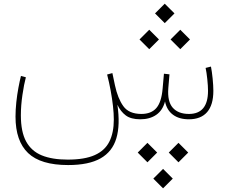

<svg xmlns="http://www.w3.org/2000/svg" viewBox="-20 -653 1253 1051"><path d="M743.7 -437 796.9 -383.8 850.1 -437 796.9 -490.2ZM913.6 -437 966.8 -383.8 1020 -437 966.8 -490.2ZM828.6 -579.6 881.8 -526.4 935.1 -579.6 881.8 -632.8ZM733.9 182.1 787.1 235.4 840.3 182.1 787.1 128.9ZM903.8 182.1 957 235.4 1010.3 182.1 957 128.9ZM819.3 324.7 872.6 377.9 925.8 324.7 872.6 271.5ZM748 0Q799.8 0 835.2 -24.4Q870.6 -48.8 883.3 -97.7Q892.6 -50.8 926.3 -25.4Q960 0 1013.7 0Q1079.6 0 1113.8 -39.3Q1147.9 -78.6 1147.9 -155.8Q1147.9 -184.1 1144 -222.9Q1140.1 -261.7 1134.8 -288.6L1105.5 -281.2Q1110.8 -257.3 1114.7 -219.7Q1118.7 -182.1 1118.7 -156.2Q1118.7 -29.3 1014.2 -29.3Q955.6 -29.3 925.5 -63.5Q895.5 -97.7 901.4 -171.4L907.7 -246.1L877.4 -249.5L870.1 -167Q863.8 -93.8 835.7 -61.5Q807.6 -29.3 753.9 -29.3Q685.5 -29.3 655 -72Q624.5 -114.7 609.4 -185.5L595.2 -252.9L566.4 -245.1Q577.6 -201.7 585.7 -157.5Q593.8 -113.3 598.4 -72.8Q603 -32.2 603 1.5Q603 73.7 578.4 122.6Q553.7 171.4 498.5 196Q443.4 220.7 350.6 220.7Q265.6 220.7 208.7 197.5Q151.9 174.3 123 121.3Q94.2 68.4 94.2 -21.5Q94.2 -75.2 102.8 -133.3Q111.3 -191.4 121.6 -230L94.7 -237.3Q87.9 -210.4 80.8 -172.6Q73.7 -134.8 69.3 -93.5Q64.9 -52.2 64.9 -14.6Q64.9 119.1 133.8 184.8Q202.6 250.5 353 250.5Q465.8 250.5 530.5 213.9Q595.2 177.2 616.9 104Q638.7 30.8 622.6 -79.6Q640.1 -42.5 668.5 -21.2Q696.8 0 748 0Z"/></svg>

Font: Estedad-FD-VF Thin
Style: Regular
Weight: 100
Designer: Amin Abedi
Version: Version 5.0